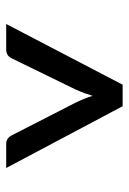

<svg xmlns="http://www.w3.org/2000/svg" viewBox="82 -842 416 620"><g transform="rotate(90 290.0 -532.0)"><path d="M522.5 -344H444.5Q434.5 -344 427.5 -349.2Q420.5 -354.5 416.5 -363L311.5 -568Q304.5 -582.5 299 -596.2Q293.5 -610 289.5 -623Q285.5 -609.5 280.5 -596Q275.5 -582.5 269 -568L169 -363Q165.5 -354.5 158.2 -349.2Q151 -344 139.5 -344H57.5L253.5 -720H323Z"/></g></svg>

Font: Lato 2
Style: Regular
Weight: 600
Designer: Lukasz Dziedzic with Adam Twardoch and Botio Nikoltchev
Foundry: tyPoland Lukasz Dziedzic
Version: Version 2.015; 2015-08-06; http://www.latofonts.com/